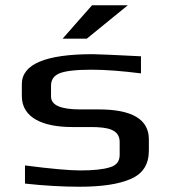

<svg xmlns="http://www.w3.org/2000/svg" viewBox="-20 -700 644 730"><path d="M255 -217H324C390 -217 435 -208 435 -160V-111C435 -87 423 -71 398 -64C373 -56 335 -52 285 -52C245 -52 175 -58 75 -71V-2C148 6 218 10 283 10C368 10 433 0 478 -20C524 -40 546 -76 546 -128V-170C546 -246 483 -284 355 -284H285C211 -284 174 -300 174 -333V-374C174 -396 184 -412 206 -421C227 -430 268 -435 328 -435C382 -435 445 -430 516 -421V-486C414 -491 353 -494 333 -494C153 -494 63 -456 63 -380V-335C63 -252 143 -217 255 -217ZM466 -680H330L218 -553H310Z"/></svg>

Font: Gamestation Extended
Style: Regular
Weight: 400
Width: 7
Designer: Jonas Hecksher
Foundry: Jonas Hecksher, Playtypeª, e-types AS
Version: Version 1.003